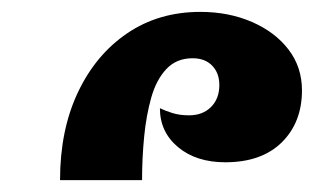

<svg xmlns="http://www.w3.org/2000/svg" viewBox="-20 -850 558 323"><path d="M81 -547Q81 -631 111 -694.5Q141 -758 194 -794Q247 -830 317 -830Q365 -830 404 -813Q443 -796 465.5 -766.5Q488 -737 488 -698Q488 -644 454 -610.5Q420 -577 359 -577Q310 -577 279.5 -602.5Q249 -628 249 -668Q257 -664 269.5 -660Q282 -656 298 -656Q321 -656 335 -670Q349 -684 349 -707Q349 -727 337 -739.5Q325 -752 304 -752Q277 -752 260 -734Q243 -716 234.5 -686Q226 -656 222.5 -620Q219 -584 219 -547Z"/></svg>

Font: Noto Serif Armenian ExtraBold
Style: Regular
Weight: 800
Version: Version 2.007